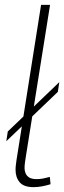

<svg xmlns="http://www.w3.org/2000/svg" viewBox="-20 -760 264 790"><path d="M6 -179 12 -219 224 -422 218 -382ZM149 -740H186L87 -120Q85 -107 83 -93.5Q81 -80 81 -68Q81 -57 85.5 -46.5Q90 -36 100.5 -29.5Q111 -23 131 -23Q144 -23 157 -25.5Q170 -28 185 -32L188 -2Q172 3 154 6.5Q136 10 118 10Q78 10 61 -10Q44 -30 44 -61Q44 -72 45.5 -83Q47 -94 48 -102Z"/></svg>

Font: Georama ExtraCondensed Thin ExtraLight
Style: Italic
Weight: 250
Italic angle: -9°
Version: Version 1.001